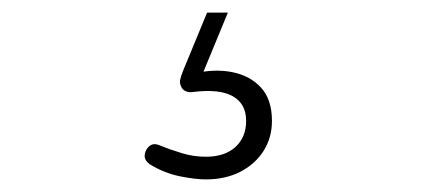

<svg xmlns="http://www.w3.org/2000/svg" viewBox="-20 -20 685 305"><path d="M307 265Q290 265 265.5 260Q241 255 218 241Q211 236 210 230Q209 224 213 217Q217 211 222 209.5Q227 208 234 211Q251 218 269.5 223.5Q288 229 307 229Q337 229 354 213.5Q371 198 371 172Q371 145 350 133Q329 121 288 126Q281 127 276.5 125.5Q272 124 269 120Q265 113 266 107.5Q267 102 271 92L309 0H342L297 109L287 97Q320 89 348.5 94.5Q377 100 394.5 119Q412 138 412 172Q412 199 398.5 220Q385 241 361.5 253Q338 265 307 265Z"/></svg>

Font: Playwrite BE WAL Thin
Style: Regular
Weight: 250
Version: Version 1.002